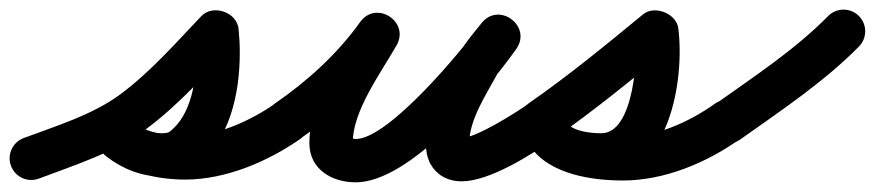

<svg xmlns="http://www.w3.org/2000/svg" viewBox="-65 -329 1818 399"><path d="M15.8 42.1C91.8 13.6 173.1 -12.1 238.8 -60.9C305.3 -110.2 361.4 -173.7 418.5 -233.4C430.6 -246 410.4 -261.3 387.6 -269.2C364.9 -277.1 339.5 -277.4 341.2 -260C342.5 -246.7 343.3 -233.5 343.3 -220C343.3 -165.5 334 -90.3 287 -55C283.6 -52.4 275.1 -52.1 270.8 -52.1C249.2 -52.1 227.7 -61.9 211 -75.2C187.7 -93.7 162.1 -85.7 148 -68.3C134 -51 131.4 -24.2 154.4 -5.3C197.6 30.4 265.1 44.2 319.8 44.2C403.5 44.2 490.6 7.3 558.7 -40C579.1 -54.2 584.1 -82.3 570 -102.7C555.8 -123.1 527.7 -128.1 507.3 -114C454.5 -77.3 384.9 -45.8 319.8 -45.8C286.9 -45.8 238 -52.9 211.6 -74.7C188.7 -93.6 162.9 -85.4 148.7 -67.8C134.4 -50.2 131.7 -23.3 155 -4.8C187.6 21.2 228.8 37.9 270.8 37.9C295.5 37.9 321 32 341 17C413 -37 433.3 -134.9 433.3 -220C433.3 -236.5 432.4 -252.6 430.8 -268.9C429.1 -286.3 415.8 -299.3 399.9 -304.8C384 -310.2 365.6 -308.2 353.5 -295.6C300 -239.6 247.5 -179.3 185.2 -133.1C126.7 -89.8 51.9 -67.6 -15.8 -42.1C-39.1 -33.4 -50.9 -7.4 -42.1 15.8C-33.4 39.1 -7.4 50.9 15.8 42.1Z M494.9 -51.5C509 -31 537 -25.8 557.5 -39.9C632.8 -91.7 703.5 -156.2 756.7 -230.9C773.2 -254.1 761.3 -278.6 741.7 -291.1C722.2 -303.5 695 -304 680.9 -279.3C638.8 -205.3 577.9 -118.9 577.9 -31.7C577.9 23.1 625 49.9 674.2 49.9C787.1 49.9 946.5 -140.9 1007.7 -226.9C1024.6 -250.7 1015.7 -275.7 998 -288.9C980.4 -302.2 954 -303.9 935.8 -281C920 -261.2 902.5 -241.4 889.9 -219.3C889.9 -219.3 889.8 -219 889.6 -218.8C889.5 -218.5 889.3 -218.2 889.3 -218.2C858.2 -159.9 820 -98.5 820 -30.3C820 -16.2 822.5 -2.1 828.9 10.5C828.9 10.5 829.1 10.8 829.3 11.1C829.5 11.5 829.6 11.8 829.6 11.8C840.8 32 862.1 47.8 894.4 47.8C952.8 47.8 1039.7 -7.9 1085.8 -40.1C1106.2 -54.4 1111.1 -82.5 1096.9 -102.8C1082.6 -123.2 1054.5 -128.1 1034.2 -113.9C1004.5 -93.1 923.6 -42.2 894.4 -42.2C889.1 -42.2 903.5 -36.8 907.4 -32.1C908.3 -31 909 -29.9 909.8 -28.7C910.3 -27.9 911.4 -25.5 911.1 -26.3C910.4 -28.2 909.3 -30.1 908.4 -31.8C908.4 -31.8 908.5 -31.5 908.7 -31.1C908.9 -30.8 909.1 -30.5 909.1 -30.5C908.7 -31.2 909.8 -29 910 -28.2C910.4 -26.9 910 -30 910 -30.3C910 -80.6 945.4 -132.2 968.7 -175.8C968.7 -175.8 968.5 -175.5 968.4 -175.2C968.2 -175 968.1 -174.7 968.1 -174.7C978.3 -192.6 993.3 -208.8 1006.2 -225C1024.4 -247.8 1014.9 -273.2 996.6 -287C978.3 -300.8 951.2 -302.9 934.3 -279.1C895.6 -224.6 742.5 -40.1 674.2 -40.1C669.7 -40.1 659.8 -44.3 663.7 -40.2C665.9 -38 667.4 -35.1 667.9 -32C667.9 -31.9 667.9 -31.8 667.9 -31.7C667.9 -98.9 725.9 -176.5 759.1 -234.7C773.2 -259.5 762.5 -283.2 744.2 -294.9C725.9 -306.6 699.9 -306.3 683.3 -283.1C636.3 -217 573.1 -159.9 506.5 -114.1C486 -100 480.8 -72 494.9 -51.5Z M1022 -51.3C1036.2 -30.9 1064.2 -25.9 1084.7 -40C1168.9 -98.5 1249.5 -164.6 1328.6 -229.7C1340.6 -239.6 1321.3 -254.6 1299.5 -263.2C1277.7 -271.9 1253.4 -274.2 1255.4 -258.8C1261.1 -213.4 1252.5 -52.1 1184.8 -52.1C1163.3 -52.1 1125.4 -55.5 1111.8 -74.9C1094.6 -99.4 1067.5 -98.8 1049.1 -85.8C1030.7 -72.9 1020.9 -47.7 1038.2 -23.1C1077.9 33.4 1165.5 46.1 1229.5 46.1C1315.7 46.1 1403.6 9.3 1473.2 -40.4C1493.4 -54.8 1498.1 -82.9 1483.6 -103.2C1469.2 -123.4 1441.1 -128.1 1420.8 -113.6C1366.8 -75 1296.7 -43.9 1229.5 -43.9C1200.1 -43.9 1130.8 -47.9 1111.8 -74.9C1094.6 -99.4 1067.5 -98.8 1049.1 -85.8C1030.7 -72.9 1020.9 -47.7 1038.2 -23.1C1070.6 23 1131.3 37.9 1184.8 37.9C1325.8 37.9 1358.2 -162.9 1344.6 -270.1C1342.7 -285.5 1330.4 -297.7 1315.5 -303.6C1300.7 -309.5 1283.4 -309.1 1271.4 -299.2C1194.2 -235.6 1115.6 -171 1033.3 -114C1012.9 -99.8 1007.9 -71.8 1022 -51.3Z M1410.3 -49.6C1424.7 -29.3 1452.8 -24.6 1473.1 -39C1557.4 -98.9 1647.3 -158.5 1720.1 -232.4C1737.5 -250.2 1737.3 -278.7 1719.6 -296.1C1701.8 -313.5 1673.3 -313.3 1655.9 -295.6C1587 -225.5 1500.9 -169.2 1420.9 -112.3C1400.7 -97.9 1395.9 -69.9 1410.3 -49.6Z"/></svg>

Font: FRB American Cursive Guidelines Arrows Black
Style: Bold Italic
Weight: 900
Italic angle: -25°
Version: Version 2.0;Modular Font Editor K font №1